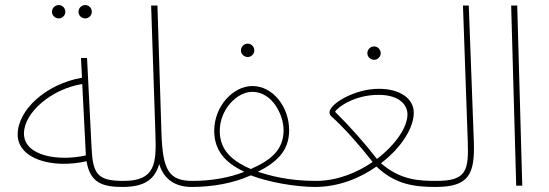

<svg xmlns="http://www.w3.org/2000/svg" viewBox="-20 -736 2175 761"><path d="M318 -663C332 -663 344 -675 344 -689C344 -704 332 -716 318 -716C303 -716 291 -704 291 -689C291 -675 303 -663 318 -663ZM213 -663C227 -663 239 -675 239 -689C239 -704 227 -716 213 -716C198 -716 186 -704 186 -689C186 -675 198 -663 213 -663ZM466 5C474 5 480 -2 480 -8C480 -14 477 -19 469 -19C367 -19 348 -46 343 -149L325 -506H301L305 -428C162 -403 50 -300 50 -203C50 -106 187 -66 323 -97C337 -9 390 5 466 5ZM75 -207C75 -291 186 -384 306 -403L320 -127V-120C215 -96 75 -116 75 -207Z M466 5C559 5 595 -30 611 -86C626 -36 663 5 740 5C748 5 754 -2 754 -8C754 -14 751 -19 743 -19C649 -19 625 -62 620 -207L604 -714H579L596 -205C600 -88 596 -19 470 -19Z M962 -510C976 -510 988 -522 988 -536C988 -551 976 -563 962 -563C947 -563 935 -551 935 -536C935 -522 947 -510 962 -510ZM740 5C823 5 906 -10 974 -41C1041 -15 1149 5 1229 5C1237 5 1243 -2 1243 -8C1243 -14 1240 -19 1232 -19C1120 -19 1047 -41 1002 -55C1076 -93 1126 -137 1126 -220C1126 -311 1063 -395 980 -395C905 -395 829 -316 829 -217C829 -122 897 -80 948 -55C888 -31 815 -19 744 -19ZM851 -217C851 -302 919 -372 980 -372C1059 -372 1104 -281 1104 -220C1104 -140 1051 -100 974 -66C911 -94 851 -133 851 -217Z M1463 -499C1477 -499 1489 -511 1489 -525C1489 -540 1477 -552 1463 -552C1448 -552 1436 -540 1436 -525C1436 -511 1448 -499 1463 -499ZM1229 5C1319 5 1405 -28 1472 -76C1546 -5 1622 5 1706 5C1714 5 1720 -2 1720 -8C1720 -14 1717 -19 1709 -19C1641 -19 1567 -22 1490 -89C1569 -149 1620 -228 1620 -289C1620 -345 1566 -384 1482 -384C1383 -384 1286 -323 1286 -291C1286 -286 1288 -280 1292 -276C1342 -232 1408 -157 1457 -94C1393 -50 1314 -19 1233 -19ZM1308 -293C1319 -312 1386 -360 1480 -360C1569 -360 1595 -315 1595 -283C1595 -230 1546 -161 1474 -106C1427 -167 1366 -236 1308 -293Z M1706 5C1838 5 1863 -44 1858 -177L1838 -714H1815L1834 -175C1838 -60 1829 -19 1710 -19Z M2026 0H2050L2030 -714H2006Z"/></svg>

Font: Noto Sans Arabic UI Th
Style: Regular
Weight: 100
Designer: Monotype Design Team, Nadine Chahine and Nizar Qandah
Foundry: Monotype Imaging Inc.
Version: Version 2.010